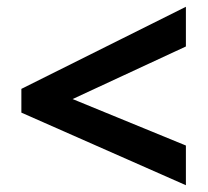

<svg xmlns="http://www.w3.org/2000/svg" viewBox="-20 -645 612 566"><path d="M528 -99 43 -313V-383L528 -625V-508L194 -353L528 -216Z"/></svg>

Font: Noto Sans Ol Chiki
Style: Regular
Weight: 400
Designer: Monotype Design Team, Lewis McGuffie
Foundry: Monotype Imaging Inc.
Version: Version 2.003